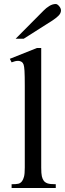

<svg xmlns="http://www.w3.org/2000/svg" viewBox="-20 -933 323 953"><path d="M256.8 0H37.6V-18.6Q60.1 -18.6 70.8 -21Q81.5 -23.4 89.4 -33.7Q95.2 -41.5 99.1 -55.7Q103 -69.8 103 -101.1V-506.8Q103 -557.6 101.6 -581.1Q100.1 -604.5 97.2 -612.3Q94.2 -620.1 89.4 -624.5Q80.1 -630.9 69.3 -630.9Q56.2 -630.9 37.6 -623.5L28.8 -641.1L163.6 -694.8H184.6V-101.1Q184.6 -71.3 187.7 -57.9Q190.9 -44.4 197.3 -35.6Q204.1 -26.9 216.3 -22.7Q228.5 -18.6 256.8 -18.6ZM282.7 -881.3Q282.7 -867.2 270.3 -855Q257.8 -842.8 242.2 -832.5L97.7 -740.7H57.6L196.3 -880.4Q209 -893.6 224.9 -903.3Q240.7 -913.1 256.8 -913.1Q264.6 -913.1 273.7 -902.3Q282.7 -891.6 282.7 -881.3Z"/></svg>

Font: BabelStone Roman
Style: Regular
Weight: 400
Designer: Walt Agee, Victor Gaultney, Peter Martin, Debbi Hosken, Becca Hirsbrunner (SIL); Andrew West (BabelStone)
Foundry: BabelStone
Version: Version 16.000